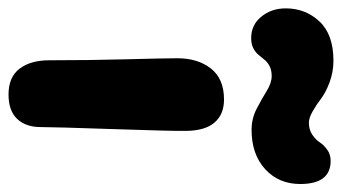

<svg xmlns="http://www.w3.org/2000/svg" viewBox="-258 -660 829 466"><g transform="rotate(90 157.0 -426.5)"><path d="M16.1 -621.1Q-16.1 -621.1 -36.1 -645.8Q-56.2 -670.4 -56.2 -705.1Q-56.2 -752.9 -24.4 -786.9Q7.3 -820.8 70.8 -820.8Q98.1 -820.8 123 -811.5Q147.9 -802.2 162.6 -791Q177.2 -779.8 193.4 -770.5Q209.5 -761.2 221.2 -761.2Q238.3 -761.2 250.5 -769.5Q262.7 -777.8 269 -787.6Q275.4 -797.4 286.9 -805.7Q298.3 -814 314 -814Q370.1 -814 370.1 -740.2Q370.1 -688 334 -655Q297.9 -622.1 238.8 -622.1Q211.4 -622.1 187.7 -634.3Q164.1 -646.5 144.5 -658.7Q125 -670.9 107.9 -670.9Q93.8 -670.9 84 -665.8Q74.2 -660.6 68.4 -653.3Q62.5 -646 56.4 -638.7Q50.3 -631.3 40.3 -626.2Q30.3 -621.1 16.1 -621.1ZM152.8 -32.2Q110.4 -32.2 90.1 -59.1Q69.8 -85.9 69.8 -130.9Q69.8 -228 67.4 -318.6Q64.9 -409.2 64.9 -441.9Q64.9 -491.7 89.8 -523.4Q114.7 -555.2 165 -555.2Q201.2 -555.2 220.9 -532.2Q240.7 -509.3 241.2 -462.9Q241.7 -427.7 236.8 -284.9Q231.9 -142.1 231.9 -109.9Q231.9 -74.2 212.2 -53.2Q192.4 -32.2 152.8 -32.2Z"/></g></svg>

Font: Shantell Sans Bouncy
Style: Bold
Weight: 700
Designer: Stephen Nixon, Anya Danilova, Shantell Martin
Foundry: Arrow Type
Version: Version 1.006;[9816181b4]